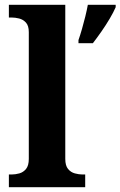

<svg xmlns="http://www.w3.org/2000/svg" viewBox="-20 -780 502 800"><path d="M17 0V-53H29Q44 -53 60.5 -57.5Q77 -62 88.5 -76Q100 -90 100 -118V-646Q100 -673 88 -686Q76 -699 59.5 -703Q43 -707 29 -707H17V-760H252V-118Q252 -90 263.5 -76Q275 -62 292 -57.5Q309 -53 323 -53H335V0ZM307 -613Q314 -633 321.5 -659Q329 -685 335.5 -711.5Q342 -738 346 -760H462V-750Q453 -729 437 -702Q421 -675 402.5 -648.5Q384 -622 367 -600H307Z"/></svg>

Font: Noto Serif Gujarati
Style: Regular
Weight: 400
Designer: Universal Thirst, Indian Type Foundry and the Monotype Design Team
Foundry: Monotype Imaging Inc.
Version: Version 2.102